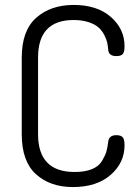

<svg xmlns="http://www.w3.org/2000/svg" viewBox="-20 -751 563 777"><path d="M418 -549Q417 -564 414 -578Q411 -592 402 -609.5Q393 -627 378.5 -640Q364 -653 338 -661.5Q312 -670 278 -670Q134 -670 134 -518V-208Q134 -55 282 -55Q324 -55 352 -66.5Q380 -78 393 -100Q406 -122 410.5 -137.5Q415 -153 418 -178Q421 -204 451 -204Q469 -204 476.5 -195.5Q484 -187 484 -163Q484 -92 427.5 -43Q371 6 275 6Q183 6 125.5 -46Q68 -98 68 -208V-518Q68 -627 126.5 -679Q185 -731 278 -731Q373 -731 428.5 -682.5Q484 -634 484 -564Q484 -540 476.5 -532Q469 -524 451 -524Q420 -524 418 -549Z"/></svg>

Font: Dosis
Style: Book
Weight: 400
Designer: EdgarTolentino, PabloImpallari, IginoMarini
Foundry: EdgarTolentino, PabloImpallari, IginoMarini
Version: Version 1.007